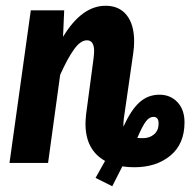

<svg xmlns="http://www.w3.org/2000/svg" viewBox="-20 -566 673 667"><path d="M621 -141Q621 -66 572 -25.5Q523 15 447 15Q425 15 405 12L370 81L312 52L345 -7Q277 -45 277 -136Q277 -146 279 -168L305 -363Q307 -381 307 -388Q307 -426 282 -426Q260 -426 237.5 -395Q215 -364 189 -306L147 0H13L87 -530H203L199 -438Q264 -546 347 -546Q394 -546 420 -513.5Q446 -481 446 -422Q446 -403 443 -382L410 -153Q408 -134 409 -126Q435 -184 464.5 -210.5Q494 -237 534 -237Q572 -237 596.5 -211Q621 -185 621 -141ZM531 -137Q531 -160 513 -160Q499 -160 487 -144.5Q475 -129 457 -87Q463 -86 476 -86Q500 -86 515.5 -99.5Q531 -113 531 -137Z"/></svg>

Font: Fira Sans Extra Condensed SemiBold
Style: Italic
Weight: 600
Width: 3
Italic angle: -8°
Designer: Carrois Corporate & Edenspiekermann AG
Foundry: Carrois Corporate GbR & Edenspiekermann AG
Version: Version 4.203